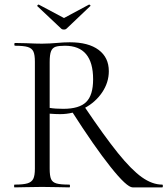

<svg xmlns="http://www.w3.org/2000/svg" viewBox="-20 -811 725 831"><path d="M289 -332 345 -350Q432 -221 490.5 -148.5Q549 -76 594 -44Q639 -12 682 -12Q685 -12 685 -6Q685 0 682 0H554Q529 0 458.5 -88.5Q388 -177 289 -332ZM451 -503Q451 -454 422 -411Q393 -368 344.5 -342.5Q296 -317 240 -317Q221 -317 195 -319V-81Q195 -50 201 -36Q207 -22 224.5 -17Q242 -12 280 -12Q283 -12 283 -6Q283 0 280 0Q249 0 231 -1L162 -2L94 -1Q76 0 43 0Q41 0 41 -6Q41 -12 43 -12Q81 -12 99 -17.5Q117 -23 124 -37Q131 -51 131 -81V-544Q131 -574 124.5 -588Q118 -602 100.5 -607.5Q83 -613 45 -613Q42 -613 42 -619Q42 -625 45 -625L94 -624Q136 -622 162 -622Q180 -622 196 -623Q212 -624 224 -625Q256 -628 282 -628Q363 -628 407 -595Q451 -562 451 -503ZM261 -613Q234 -613 220.5 -608.5Q207 -604 201 -589.5Q195 -575 195 -542V-344Q219 -340 254 -340Q323 -340 353 -369.5Q383 -399 383 -468Q383 -613 261 -613ZM141 -785Q141 -787 143.5 -789.5Q146 -792 148 -791L257 -733L365 -791H366Q369 -791 371 -788Q373 -785 370 -784L268 -687Q264 -683 257 -683Q249 -683 245 -687L142 -784Q142 -784 141.5 -784.5Q141 -785 141 -785Z"/></svg>

Font: Cormorant SC
Style: Regular
Weight: 400
Designer: Christian Thalmann (Catharsis Fonts)
Foundry: Catharsis Fonts
Version: Version 4.000